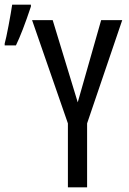

<svg xmlns="http://www.w3.org/2000/svg" viewBox="-32 -800 552 820"><path d="M-12 -614Q-6 -635 4.5 -690.5Q15 -746 20 -780H100V-772Q63 -661 36 -606H-12ZM258 -273 105 -714H193L300 -363L400 -714H490L340 -273V0H258Z"/></svg>

Font: Noto Sans Mono UI Cond
Style: Regular
Weight: 400
Width: 3
Monospace: yes
Designer: Monotype Design team
Foundry: Monotype Imaging Inc.
Version: Version 1.000